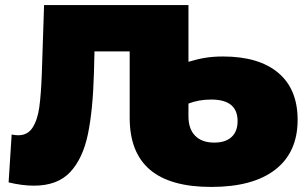

<svg xmlns="http://www.w3.org/2000/svg" viewBox="-20 -720 1215 758"><path d="M1155 -247Q1155 -119 1067 -50.5Q979 18 814 18Q652 18 572 -50Q492 -118 492 -255V-517H353L351 -436Q347 -286 327 -190Q307 -94 257 -40.5Q207 13 114 13Q67 13 14 0L26 -189Q39 -186 52 -186Q89 -186 108.5 -216Q128 -246 135 -296Q142 -346 145 -427L154 -700H725L724 -699V-476Q760 -487 791.5 -492Q823 -497 860 -497Q1002 -497 1078.5 -432.5Q1155 -368 1155 -247ZM918 -242Q918 -327 814 -327Q764 -327 724 -311V-261Q724 -211 750.5 -184Q777 -157 826 -157Q870 -157 894 -179Q918 -201 918 -242Z"/></svg>

Font: Montserrat Alternates Black
Style: Regular
Weight: 900
Designer: Julieta Ulanovsky
Foundry: Julieta Ulanovsky
Version: Version 7.200